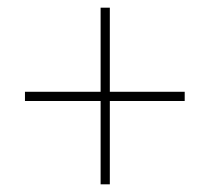

<svg xmlns="http://www.w3.org/2000/svg" viewBox="-20 -603 547 500"><path d="M266 -364V-583H242V-364H45V-340H242V-123H266V-340H461V-364Z"/></svg>

Font: Noto Sans Arabic UI SmCn Th
Style: Regular
Weight: 100
Width: 4
Designer: Monotype Design Team, Nadine Chahine and Nizar Qandah
Foundry: Monotype Imaging Inc.
Version: Version 2.010